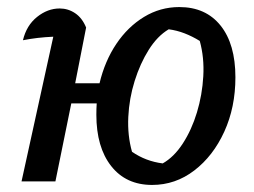

<svg xmlns="http://www.w3.org/2000/svg" viewBox="-20 -514 719 544"><path d="M41 0 131 -410Q85 -408 45 -400Q55 -442 85 -466Q115 -490 149 -490Q173 -490 193 -476.5Q213 -463 224 -436L193 -278H262Q277 -341 309.5 -389.5Q342 -438 388 -466Q434 -494 488 -494Q563 -494 605 -441.5Q647 -389 647 -295Q647 -210 615.5 -141Q584 -72 530.5 -31Q477 10 411 10Q337 10 295 -43.5Q253 -97 253 -189Q253 -206 254 -221H182L137 0ZM441 -51Q473 -69 498 -107.5Q523 -146 538 -195.5Q553 -245 556 -298Q559 -351 546 -398Q525 -411 503 -419.5Q481 -428 458 -431Q426 -412 401.5 -373Q377 -334 361.5 -284.5Q346 -235 343.5 -182.5Q341 -130 354 -84Q393 -57 441 -51Z"/></svg>

Font: Piazzolla Medium
Style: Italic
Weight: 500
Italic angle: -11.3°
Designer: Juan Pablo del Peral
Foundry: Huerta Tipografica
Version: Version 1.330